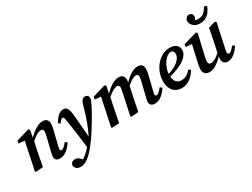

<svg xmlns="http://www.w3.org/2000/svg" viewBox="-69 -1450 3140 2397"><g transform="rotate(-30 1501.0 -251.5)"><path d="M63 8 47 -1 135 -420 170 -396 45 -407 51 -444 236 -499 256 -486 232 -358V-350L203 -216Q192 -163 182 -109Q172 -55 161 0ZM401 14Q368 14 350.5 -2Q333 -18 333 -45Q333 -65 338 -86Q343 -107 349 -134L388 -292Q394 -317 398.5 -338Q403 -359 403 -373Q403 -394 394 -403Q385 -412 369 -412Q351 -412 328 -402.5Q305 -393 277.5 -373.5Q250 -354 217 -323L214 -367H224Q259 -406 296 -435.5Q333 -465 371 -482Q409 -499 445 -499Q481 -499 501 -478.5Q521 -458 521 -419Q521 -396 516.5 -372.5Q512 -349 506 -325L461 -143Q457 -124 454 -110.5Q451 -97 451 -88Q451 -78 455.5 -72.5Q460 -67 469 -67Q486 -67 507 -83.5Q528 -100 553 -134L583 -113Q564 -82 536 -52.5Q508 -23 474.5 -4.5Q441 14 401 14Z M575 234Q537 234 515 215.5Q493 197 491 165Q496 141 512.5 127.5Q529 114 555 114Q581 114 600 126.5Q619 139 640 164L662 184L653 191H623L619 185Q635 175 656 159.5Q677 144 699 124.5Q721 105 741 84Q768 55 794.5 24.5Q821 -6 844 -37Q867 -85 885 -127Q903 -169 917.5 -208Q932 -247 944.5 -286Q957 -325 969 -368Q983 -422 995 -451Q1007 -480 1021 -491Q1035 -502 1055 -502Q1076 -502 1090 -489.5Q1104 -477 1104 -457Q1104 -435 1096 -414Q1088 -393 1072 -363Q1055 -330 1036 -294.5Q1017 -259 990 -214Q976 -191 961 -166Q946 -141 930 -115Q914 -89 896 -61Q878 -33 858 -4Q842 17 826 39Q810 61 791 84.5Q772 108 749 133Q722 162 693.5 185Q665 208 636 221Q607 234 575 234ZM765 71Q758 1 750 -60.5Q742 -122 733 -183.5Q724 -245 714 -311Q708 -356 703.5 -377Q699 -398 693.5 -404Q688 -410 680 -410Q669 -410 656.5 -399.5Q644 -389 624 -359L598 -381Q634 -443 669 -471Q704 -499 740 -499Q764 -499 779.5 -488Q795 -477 804.5 -450.5Q814 -424 819 -377Q824 -333 827.5 -289Q831 -245 834.5 -202Q838 -159 841.5 -117.5Q845 -76 847 -36H867Z M1162 8 1146 -1 1234 -420 1269 -396 1144 -407 1150 -444 1335 -499 1355 -486 1330 -357 1333 -356 1302 -216Q1291 -163 1281 -109Q1271 -55 1260 0ZM1440 8 1423 -1 1489 -311Q1492 -329 1495.5 -345Q1499 -361 1499 -374Q1499 -394 1490.5 -403Q1482 -412 1467 -412Q1448 -412 1425.5 -402.5Q1403 -393 1375.5 -373.5Q1348 -354 1314 -324L1312 -367H1322Q1356 -406 1393 -435.5Q1430 -465 1468 -482Q1506 -499 1541 -499Q1576 -499 1596 -478.5Q1616 -458 1616 -418Q1616 -401 1613 -386Q1610 -371 1607 -355L1609 -351L1580 -215Q1568 -161 1557.5 -107.5Q1547 -54 1537 0ZM1770 14Q1737 14 1719 -2Q1701 -18 1701 -45Q1701 -65 1706 -86Q1711 -107 1717 -134L1756 -292Q1762 -317 1766.5 -338Q1771 -359 1771 -373Q1771 -394 1762.5 -403Q1754 -412 1738 -412Q1720 -412 1698.5 -402Q1677 -392 1650.5 -372.5Q1624 -353 1590 -322L1588 -367H1598Q1632 -406 1668.5 -435.5Q1705 -465 1742 -482Q1779 -499 1814 -499Q1850 -499 1870 -478.5Q1890 -458 1890 -419Q1890 -396 1885.5 -372.5Q1881 -349 1875 -325L1830 -143Q1826 -124 1822.5 -110.5Q1819 -97 1819 -88Q1819 -78 1824 -72.5Q1829 -67 1838 -67Q1855 -67 1874.5 -83Q1894 -99 1921 -134L1951 -113Q1930 -81 1903 -52Q1876 -23 1843 -4.5Q1810 14 1770 14Z M2162 14Q2113 14 2075 -7.5Q2037 -29 2016 -71.5Q1995 -114 1995 -175Q1995 -239 2017 -297Q2039 -355 2077.5 -400.5Q2116 -446 2167.5 -472.5Q2219 -499 2278 -499Q2336 -499 2368 -471.5Q2400 -444 2400 -398Q2400 -367 2381.5 -336Q2363 -305 2322.5 -275.5Q2282 -246 2217.5 -220Q2153 -194 2060 -172L2058 -210Q2152 -233 2205.5 -265Q2259 -297 2282 -331Q2305 -365 2305 -395Q2305 -421 2292.5 -434.5Q2280 -448 2259 -448Q2236 -448 2208.5 -428.5Q2181 -409 2157 -374Q2133 -339 2118 -295Q2103 -251 2103 -203Q2103 -135 2130.5 -104Q2158 -73 2206 -73Q2237 -73 2261.5 -83.5Q2286 -94 2306 -111.5Q2326 -129 2341 -148L2370 -126Q2354 -100 2333 -74.5Q2312 -49 2285.5 -29Q2259 -9 2228.5 2.5Q2198 14 2162 14Z M2558 14Q2533 14 2514 4.5Q2495 -5 2484.5 -23.5Q2474 -42 2474 -68Q2474 -93 2479.5 -122Q2485 -151 2491 -178L2547 -426L2564 -398L2454 -407L2461 -445L2652 -499L2673 -486L2606 -197Q2602 -180 2599 -165.5Q2596 -151 2594 -138.5Q2592 -126 2592 -115Q2592 -94 2602.5 -84Q2613 -74 2631 -74Q2651 -74 2673.5 -83.5Q2696 -93 2724 -114.5Q2752 -136 2789 -169L2800 -133H2785Q2745 -87 2706.5 -54Q2668 -21 2631.5 -3.5Q2595 14 2558 14ZM2821 14Q2790 14 2770 -5Q2750 -24 2750 -61Q2750 -72 2752.5 -86.5Q2755 -101 2762 -125H2757L2794 -298Q2803 -341 2811 -384Q2819 -427 2827 -470L2925 -498L2945 -486L2872 -145Q2868 -127 2865.5 -112.5Q2863 -98 2863 -89Q2863 -79 2869 -73Q2875 -67 2884 -67Q2901 -67 2920 -83Q2939 -99 2966 -134L2997 -113Q2976 -81 2949.5 -52Q2923 -23 2891.5 -4.5Q2860 14 2821 14ZM2763 -571Q2703 -571 2667.5 -603Q2632 -635 2631 -685Q2638 -707 2653 -722Q2668 -737 2693 -737Q2713 -737 2727 -724Q2741 -711 2741 -688Q2741 -664 2725 -645Q2709 -626 2685 -616L2669 -678Q2690 -653 2714 -642Q2738 -631 2766 -631Q2817 -631 2849 -657.5Q2881 -684 2905 -732L2943 -718Q2927 -673 2901.5 -640Q2876 -607 2841.5 -589Q2807 -571 2763 -571Z"/></g></svg>

Font: Source Serif 4 18pt SemiBold
Style: Italic
Weight: 600
Italic angle: -12°
Designer: Frank Grießhammer
Foundry: Adobe Systems Incorporated
Version: Version 4.004;hotconv 1.0.116;makeotfexe 2.5.65601